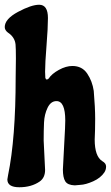

<svg xmlns="http://www.w3.org/2000/svg" viewBox="-30 -763 467 809"><path d="M160 -461 161 -435Q163 -428 167 -428Q171 -428 175 -432Q188 -452 218 -468.5Q248 -485 275 -485Q316 -485 337.5 -453Q359 -421 365 -380Q371 -310 371 -262.5Q371 -215 369 -175Q369 -104 401 -84Q417 -75 417 -61.5Q417 -48 410 -37Q394 -13 362.5 1Q331 15 308 16L285 18Q255 17 245 1Q235 -15 235 -49L244 -221Q245 -234 245 -255Q245 -337 208 -337Q184 -337 170.5 -309Q157 -281 155.5 -246.5Q154 -212 154 -171L160 -47Q160 -14 137 2Q102 26 51.5 26Q1 26 1 -7L4 -25Q36 -180 36 -437Q37 -473 37 -516.5Q37 -560 35.5 -575.5Q34 -591 26 -603.5Q18 -616 3 -626Q-10 -636 -10 -649Q-10 -683 46 -713Q102 -743 135 -743Q172 -743 172 -687Q172 -646 166 -571Q160 -496 160 -461Z"/></svg>

Font: Chicle
Style: Regular
Weight: 400
Designer: Angel Koziupa and Alejandro Paul
Foundry: Angel Koziupa and Alejandro Paul
Version: Version 1.000